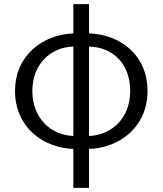

<svg xmlns="http://www.w3.org/2000/svg" viewBox="-20 -713 789 932"><path d="M336 -53C227 -57 137 -139 137 -271C137 -403 227 -484 336 -487ZM336 199H412V10C559 5 696 -95 696 -271C696 -447 563 -546 412 -551V-693H336V-551C190 -545 53 -447 53 -271C53 -95 190 5 336 10ZM412 -487C528 -484 612 -404 612 -271C612 -138 521 -57 412 -53Z"/></svg>

Font: Noto Sans CJK SC DemiLight
Style: Regular
Weight: 350
Designer: Ryoko NISHIZUKA 西塚涼子 (kana, bopomofo & ideographs); Paul D. Hunt (Latin, Greek & Cyrillic); Sandoll Communications 산돌커뮤니
Foundry: Adobe
Version: Version 2.004;hotconv 1.0.118;makeotfexe 2.5.65603